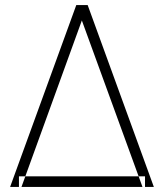

<svg xmlns="http://www.w3.org/2000/svg" viewBox="-20 -740 649 760"><path d="M554 0H55V-42H554ZM327 -720H282L20 0H65L304 -659L544 0H589Z"/></svg>

Font: Manrope Variable Light
Style: Regular
Weight: 200
Designer: Mikhail Sharanda
Foundry: Mikhail Sharanda
Version: Version 4.505